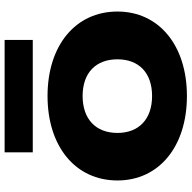

<svg xmlns="http://www.w3.org/2000/svg" viewBox="-19 -795 830 832"><g transform="rotate(-90 396.0 -379.0)"><path d="M396 16C615 16 762 -105 762 -285C762 -467 615 -588 396 -588C177 -588 30 -467 30 -285C30 -105 177 16 396 16ZM639 -652V-774H152V-652ZM396 -135C296 -135 236 -192 236 -285C236 -379 296 -436 396 -436C496 -436 555 -379 555 -285C555 -192 496 -135 396 -135Z"/></g></svg>

Font: Bounded
Style: Bold
Weight: 700
Designer: Vlad Churkin
Version: Version 3.0